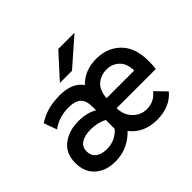

<svg xmlns="http://www.w3.org/2000/svg" viewBox="-166 -955 1189 1189"><g transform="rotate(-45 429.0 -360.0)"><path d="M328 -576 470 -732H612L434 -576ZM227 12Q146 12 95.5 -32.5Q45 -77 45 -159Q45 -242 102 -285Q159 -328 241 -328Q316 -328 367 -298V-326Q367 -383 341 -407Q315 -431 258 -431Q174 -431 112 -385L81 -470Q158 -523 272 -523Q384 -523 428 -457Q491 -523 593 -523Q689 -523 751 -462Q813 -401 813 -284Q813 -241 809 -217H466Q467 -156 505 -118Q543 -80 594 -80Q660 -80 700 -132L768 -62Q706 12 593 12Q478 12 414 -69Q336 12 227 12ZM466 -305H708Q707 -368 673 -399.5Q639 -431 593 -431Q540 -431 505 -400Q470 -369 466 -305ZM246 -80Q318 -80 367 -135V-213Q320 -238 258 -238Q208 -238 176.5 -218.5Q145 -199 145 -159Q145 -122 171 -101Q197 -80 246 -80Z"/></g></svg>

Font: Overpass Light
Style: Bold
Weight: 600
Designer: Delve Withrington, Thomas Jockin
Foundry: Delve Fonts
Version: Version 3.000;DELV;Overpass